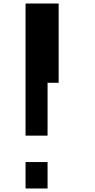

<svg xmlns="http://www.w3.org/2000/svg" viewBox="-20 -1050 540 1090"><path d="M125 -280V-1030H313V-580H250V-280ZM125 20V-130H250V20Z"/></svg>

Font: 2P VHS
Style: Regular
Weight: 400
Designer: CodeMan38
Foundry: CodeMan38
Version: Version 3.000